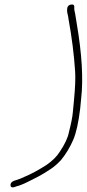

<svg xmlns="http://www.w3.org/2000/svg" viewBox="-20 -704 384 850"><path d="M308.9 -674C308.7 -682.8 303.3 -685.9 292.5 -683.4C281.7 -680.9 276.5 -672.6 277 -658.5C277.2 -650.8 278.1 -644.7 279.6 -640C281.1 -635.3 282.3 -629 283.1 -621C298.1 -538.9 308 -460.6 312.7 -386C314.5 -356.7 312.8 -315 307.6 -261C306 -244.3 304.2 -225.8 302.3 -205.4C300.5 -185 294.8 -156.5 285.4 -120C280.8 -94.9 267.2 -65.6 244.5 -32C231.7 -11.4 212.2 7.9 186.2 26C149.4 49.5 117 67 89 78.5C81.7 81.5 75.3 84.3 69.8 87L40.7 97C30.1 101.6 25.4 108.4 26.7 117.5C28 126.9 36.8 128 53.1 121C67.6 117.6 89.4 108.5 118.3 93.5C126.6 89.2 137.5 83.6 150.9 76.8C164.2 70 182.5 58.9 205.7 43.4C219.3 34.4 234 21.6 249.8 5C272.1 -22.2 290.3 -52.6 304.6 -86C317.3 -115.7 327.4 -161.2 334.9 -222.5C336.5 -236.2 338 -251.3 339.3 -268C349.3 -354.2 342.8 -465 319.6 -600.5C317.3 -614.2 315.5 -625.3 314.2 -634C313 -642.7 311.6 -649.4 310.2 -654.3C308.8 -659.1 308.3 -665.7 308.9 -674Z"/></svg>

Font: Proton
Style: ExBdExtSuIt
Weight: 500
Version: Version 1.017